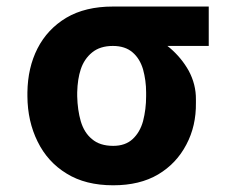

<svg xmlns="http://www.w3.org/2000/svg" viewBox="-20 -548 710 578"><path d="M62.5 -258.3V-270Q63.5 -344.2 92.8 -401.9Q122.6 -460.4 179.7 -494.6Q236.8 -528.3 319.8 -528.3Q330.6 -522.5 341.8 -505.9Q350.1 -492.2 369.1 -473.1Q386.2 -456.1 417 -446.3Q455.1 -434.1 490.7 -404.3Q525.9 -374.5 547.9 -335.4Q570.3 -293.9 569.8 -248.5V-238.8Q570.8 -168.9 541 -112.8Q511.2 -55.7 456.1 -22.9Q400.9 9.8 320.8 9.8Q237.3 9.8 180.7 -25.4Q123.5 -60.1 93.3 -121.6Q63 -182.6 62.5 -258.3ZM212.4 -270V-258.3Q213.4 -216.8 223.1 -183.1Q233.4 -148.4 256.8 -129.4Q280.3 -108.9 320.8 -108.9Q357.4 -108.9 379.4 -129.4Q401.4 -149.9 410.6 -183.1Q419.9 -219.2 419.9 -258.3V-270Q419.9 -305.2 410.6 -339.4Q400.9 -371.6 379.4 -390.1Q356.9 -409.7 319.8 -409.7Q281.2 -409.7 257.3 -390.1Q233.4 -370.6 223.1 -339.4Q213.4 -310.1 212.4 -270ZM319.8 -528.3H608.4V-409.7H319.8Z"/></svg>

Font: My Font
Style: Bold
Weight: 500
Designer: Rasmus Andersson
Foundry: rsms
Version: Version 0.001